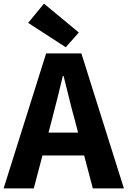

<svg xmlns="http://www.w3.org/2000/svg" viewBox="-26 -1037 702 1057"><path d="M-6 0 228 -743H422L656 0H485L385 -379Q369 -436 354 -498.5Q339 -561 324 -619H320Q306 -560 290.5 -498Q275 -436 260 -379L160 0ZM146 -181V-307H502V-181ZM336 -777 129 -911 216 -1017 408 -858Z"/></svg>

Font: Noto Sans SC Thin ExtraBold
Style: Regular
Weight: 800
Version: Version 2.004-H2;hotconv 1.0.118;makeotfexe 2.5.65603